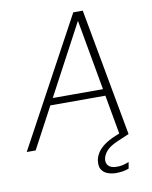

<svg xmlns="http://www.w3.org/2000/svg" viewBox="-113 -771 821 1038"><g transform="rotate(-10 297.5 -252.0)"><path d="M-17 0 362 -700H414L542 0H495L379 -649H378L32 0ZM123 -226 144 -263H473L481 -226ZM439 196Q416 196 394 188Q372 180 360.5 161.5Q349 143 354 110Q358 89 370.5 69.5Q383 50 407 32Q431 14 469 -2L531 -27L542 0L474 29Q434 47 416.5 66.5Q399 86 394 107Q389 133 403.5 148Q418 163 447 163Q466 164 483.5 159.5Q501 155 516 149L510 184Q495 190 476.5 193Q458 196 439 196Z"/></g></svg>

Font: DM Sans 28pt ExtraLight
Style: Italic
Weight: 250
Italic angle: -10°
Version: Version 4.004;gftools[0.9.30]